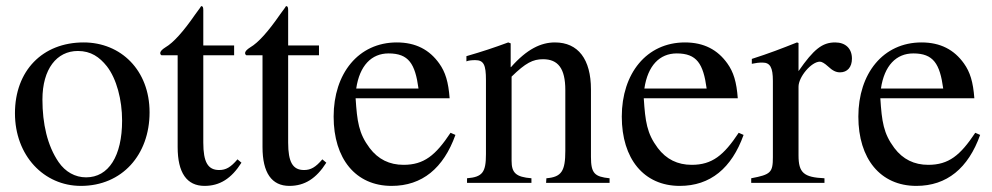

<svg xmlns="http://www.w3.org/2000/svg" viewBox="-20 -599 3251 629"><path d="M470 -231C470 -369 376 -460 254 -460C119 -460 29 -367 29 -228C29 -89 124 10 245 10C380 10 470 -92 470 -231ZM380 -204C380 -88 336 -18 262 -18C226 -18 194 -36 172 -68C135 -122 119 -194 119 -273C119 -373 166 -432 235 -432C278 -432 306 -412 330 -382C362 -341 380 -272 380 -204Z M758 -77C736 -51 720 -42 698 -42C661 -42 646 -68 646 -132V-418H747V-450H646V-566C646 -576 644 -579 639 -579C633 -569 625 -560 619 -551C581 -496 548 -459 522 -444C511 -437 505 -431 505 -425C505 -422 506 -420 509 -418H562V-117C562 -33 592 10 650 10C700 10 738 -14 771 -66Z M1036 -77C1014 -51 998 -42 976 -42C939 -42 924 -68 924 -132V-418H1025V-450H924V-566C924 -576 922 -579 917 -579C911 -569 903 -560 897 -551C859 -496 826 -459 800 -444C789 -437 783 -431 783 -425C783 -422 784 -420 787 -418H840V-117C840 -33 870 10 928 10C978 10 1016 -14 1049 -66Z M1456 -164C1407 -90 1369 -59 1302 -59C1256 -59 1219 -77 1191 -114C1155 -162 1150 -201 1145 -277H1453C1449 -331 1439 -363 1419 -391C1387 -436 1342 -460 1280 -460C1154 -460 1073 -358 1073 -217C1073 -79 1145 10 1263 10C1363 10 1433 -48 1472 -157ZM1147 -309C1158 -384 1197 -424 1253 -424C1319 -424 1340 -390 1351 -309Z M1977 0V-15C1928 -20 1916 -31 1916 -85V-306C1916 -405 1874 -460 1798 -460C1752 -460 1706 -438 1654 -379H1653V-457L1645 -460C1596 -442 1563 -431 1508 -415V-398C1515 -401 1526 -402 1537 -402C1565 -402 1572 -386 1572 -337V-94C1572 -35 1561 -19 1510 -15V0H1721V-15C1670 -19 1656 -33 1656 -72V-348C1702 -393 1726 -405 1759 -405C1808 -405 1832 -375 1832 -304V-105C1832 -39 1820 -19 1770 -15L1769 0Z M2400 -164C2351 -90 2313 -59 2246 -59C2200 -59 2163 -77 2135 -114C2099 -162 2094 -201 2089 -277H2397C2393 -331 2383 -363 2363 -391C2331 -436 2286 -460 2224 -460C2098 -460 2017 -358 2017 -217C2017 -79 2089 10 2207 10C2307 10 2377 -48 2416 -157ZM2091 -309C2102 -384 2141 -424 2197 -424C2263 -424 2284 -390 2295 -309Z M2596 -458 2591 -460C2538 -439 2502 -425 2443 -406V-390C2457 -393 2466 -394 2478 -394C2503 -394 2512 -378 2512 -334V-84C2512 -34 2505 -27 2441 -15V0H2681V-15C2613 -18 2596 -33 2596 -90V-315C2596 -347 2638 -397 2666 -397C2672 -397 2681 -392 2692 -382C2708 -367 2719 -362 2732 -362C2756 -362 2771 -379 2771 -407C2771 -440 2750 -460 2716 -460C2674 -460 2646 -438 2596 -366Z M3175 -164C3126 -90 3088 -59 3021 -59C2975 -59 2938 -77 2910 -114C2874 -162 2869 -201 2864 -277H3172C3168 -331 3158 -363 3138 -391C3106 -436 3061 -460 2999 -460C2873 -460 2792 -358 2792 -217C2792 -79 2864 10 2982 10C3082 10 3152 -48 3191 -157ZM2866 -309C2877 -384 2916 -424 2972 -424C3038 -424 3059 -390 3070 -309Z"/></svg>

Font: XITS Math
Style: Regular
Weight: 400
Designer: MicroPress Inc., with final additions and corrections provided by Coen Hoffman, Elsevier (retired)
Version: Version 1.108